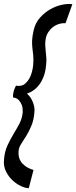

<svg xmlns="http://www.w3.org/2000/svg" viewBox="-40 -852 393 990"><path d="M108.4 118.2Q90.8 118.2 67.9 107.4Q44.9 96.7 24.4 77.6Q3.9 58.6 -9.3 31.7Q-22.5 4.9 -19.5 -27.3Q-16.6 -69.3 -2 -101.1Q12.7 -132.8 29.3 -160.2Q45.9 -187.5 60.1 -214.4Q74.2 -241.2 77.1 -273.4Q78.1 -292 73.2 -308.6Q68.4 -322.3 58.1 -334.5Q47.9 -346.7 27.3 -349.6Q26.4 -355.5 26.9 -360.4Q27.3 -365.2 28.3 -370.1Q29.3 -375 30.3 -379.9Q33.2 -390.6 37.1 -399.4Q41 -408.2 43 -410.2Q72.3 -405.3 89.4 -420.4Q106.4 -435.5 116.2 -457Q127 -481.4 130.9 -514.6Q133.8 -547.9 131.3 -567.4Q128.9 -586.9 127 -604.5Q125 -622.1 125.5 -642.6Q126 -663.1 133.8 -697.3Q142.6 -734.4 166.5 -761.2Q190.4 -788.1 220.2 -804.7Q250 -821.3 280.8 -827.6Q311.5 -834 333 -830.1L297.9 -732.4Q280.3 -733.4 263.2 -728Q246.1 -722.7 231.9 -711.4Q217.8 -700.2 208 -684.6Q198.2 -668.9 195.3 -649.4Q192.4 -631.8 193.4 -616.7Q194.3 -601.6 195.8 -586.9Q197.3 -572.3 198.7 -556.6Q200.2 -541 198.2 -521.5Q194.3 -464.8 168.9 -424.8Q143.6 -384.8 98.6 -369.1Q116.2 -355.5 127.9 -329.1Q139.6 -302.7 137.7 -277.3Q134.8 -234.4 122.1 -204.1Q109.4 -173.8 95.2 -150.9Q81.1 -127.9 68.8 -109.4Q56.6 -90.8 55.7 -71.3Q54.7 -58.6 57.1 -44.9Q59.6 -31.2 67.9 -18.6Q76.2 -5.9 91.8 5.4Q107.4 16.6 132.8 24.4L108.4 118.2Z"/></svg>

Font: Satisfy
Style: Regular
Weight: 400
Designer: Font Diner, Inc
Foundry: Font Diner, Inc
Version: Version 1.001